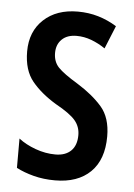

<svg xmlns="http://www.w3.org/2000/svg" viewBox="-45 -586 440 632"><g transform="rotate(5 174.5 -270.0)"><path d="M319 -149Q319 -72 277 -31Q235 10 160 10Q122 10 89.5 1.5Q57 -7 32 -20V-117Q55 -99 88 -87Q121 -75 154 -75Q187 -75 205.5 -93Q224 -111 224 -145Q224 -173 206.5 -193.5Q189 -214 142 -240Q92 -270 62 -306.5Q32 -343 32 -405Q32 -471 74.5 -510.5Q117 -550 187 -550Q223 -550 255 -540.5Q287 -531 316 -513L285 -437Q263 -452 239 -461Q215 -470 190 -470Q159 -470 141.5 -453Q124 -436 124 -408Q124 -379 141.5 -360.5Q159 -342 207 -313Q257 -282 288 -246.5Q319 -211 319 -149Z"/></g></svg>

Font: Noto Sans ExtraCondensed Medium
Style: Regular
Weight: 500
Width: 2
Designer: Monotype Design Team
Foundry: Monotype Imaging Inc.
Version: Version 2.013; ttfautohint (v1.8.4.7-5d5b)